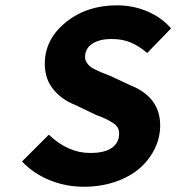

<svg xmlns="http://www.w3.org/2000/svg" viewBox="-20 -692 665 724"><path d="M295.9 12.2Q229 12.2 168.2 -12.2Q107.4 -36.6 63 -83L164.1 -184.1Q236.3 -115.2 319.8 -115.2Q375 -115.2 402.1 -134.8Q429.2 -154.3 429.2 -188Q429.2 -201.2 423.8 -210.9Q418.5 -220.7 404.3 -229.5Q390.1 -238.3 378.2 -243.9Q366.2 -249.5 339.8 -259.8L262.2 -296.9Q212.4 -316.4 180.7 -355.5Q148.9 -394.5 148.9 -451.2Q148.9 -543.5 227.8 -607.7Q306.6 -671.9 420.9 -671.9Q481.4 -671.9 534.9 -649.4Q588.4 -627 625 -585L535.2 -492.2Q503.4 -519 472.4 -532Q441.4 -544.9 400.9 -544.9Q354.5 -544.9 327.6 -526.9Q300.8 -508.8 300.8 -477.1Q300.8 -466.8 305.9 -458Q311 -449.2 317.6 -443.1Q324.2 -437 339.1 -429.7Q354 -422.4 364.3 -418.2Q374.5 -414.1 396 -405.8L470.2 -371.1Q584 -326.2 584 -219.2Q584 -173.3 563.7 -131.6Q543.5 -89.8 507.1 -57.9Q470.7 -25.9 415.8 -6.8Q360.8 12.2 295.9 12.2Z"/></svg>

Font: Office Code Pro Bold Italic
Style: Regular
Weight: 700
Italic angle: -9°
Designer: Nathan Rutzky & Paul D. Hunt
Foundry: Adobe Systems Incorporated
Version: Version 1.004;PS 001.004;hotconv 1.0.70;makeotf.lib2.5.58329